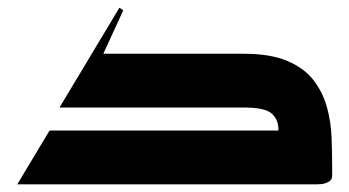

<svg xmlns="http://www.w3.org/2000/svg" viewBox="-20 -480 910 500"><path d="M25 0 109 -140H705Q706 -167 688.5 -183.5Q671 -200 615 -200H135L291 -460L301 -453L249 -340H615Q685 -340 729 -321Q773 -302 797 -270.5Q821 -239 831.5 -200.5Q842 -162 843.5 -121.5Q845 -81 845 -45Q845 -39 845 -33.5Q845 -28 845 -23Q845 -11 835 -6Q825 -1 815 -0.5Q805 0 805 0Z"/></svg>

Font: Reem Kufi
Style: Bold
Weight: 700
Designer: Khaled Hosny
Version: Version 1.001